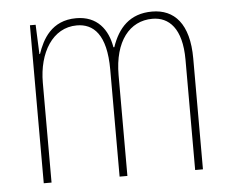

<svg xmlns="http://www.w3.org/2000/svg" viewBox="-44 -587 769 638"><g transform="rotate(-5 340.5 -268.5)"><path d="M485 -537C410 -537 371 -492 350 -430H347C337 -490 302 -537 232 -537C149 -537 118 -476 102 -429H100L96 -527H77V0H103V-333C103 -433 151 -513 232 -513C287 -513 330 -475 330 -357V0H356V-336C356 -449 408 -513 484 -513C539 -513 582 -473 582 -368V0H608V-370C608 -486 559 -537 485 -537Z"/></g></svg>

Font: Noto Sans Gujarati UI Condensed Thin
Style: Regular
Weight: 100
Width: 3
Designer: Jelle Bosma - Monotype Design Team, Universal Thirst
Foundry: Monotype Imaging Inc.
Version: Version 2.106